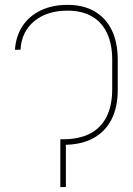

<svg xmlns="http://www.w3.org/2000/svg" viewBox="-20 -757 537 777"><path d="M228 -193.4H231.9Q298.3 -192.9 343.3 -215.8Q388.2 -238.8 411.1 -284.2Q434.1 -329.6 434.1 -396.5V-514.6Q434.1 -578.6 413.1 -623Q392.1 -667.5 351.8 -690.7Q311.5 -713.9 253.4 -713.9Q169.9 -713.9 118.4 -671.1Q66.9 -628.4 63 -555.7H40.5Q44.4 -611.3 71.5 -652.1Q98.6 -692.9 145.3 -715.1Q191.9 -737.3 253.4 -737.3Q317.4 -737.3 362.8 -710.9Q408.2 -684.6 432.4 -634.8Q456.5 -585 456.5 -514.6V-396.5Q457 -324.2 431.2 -273.7Q405.3 -223.1 356.2 -197Q307.1 -170.9 236.8 -170.9H228ZM246.6 -193.4V0H224.1V-193.4Z"/></svg>

Font: Inter 16pt Thin
Style: Regular
Weight: 250
Version: Version 4.001;git-66647c0bb